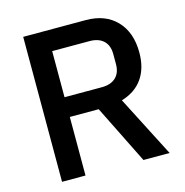

<svg xmlns="http://www.w3.org/2000/svg" viewBox="-104 -795 862 893"><g transform="rotate(-15 327.5 -349.0)"><path d="M199 0H86V-698H387Q481 -698 535 -641.5Q589 -585 589 -488Q589 -413 554.5 -363.5Q520 -314 453 -294L604 0H478L338 -282H199ZM379 -377Q422 -377 446 -399.5Q470 -422 470 -464V-512Q470 -554 446 -576.5Q422 -599 379 -599H199V-377Z"/></g></svg>

Font: IBM Plex Sans Devanagari Medium
Style: Regular
Weight: 500
Designer: Mike Abbink, Paul van der Laan, Pieter van Rosmalen, Erin McLaughlin
Foundry: Bold Monday
Version: Version 1.1